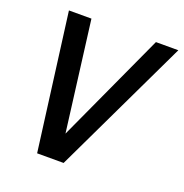

<svg xmlns="http://www.w3.org/2000/svg" viewBox="-126 -813 886 926"><g transform="rotate(20 317.0 -350.0)"><path d="M163.5 0 72 -700H187.5L259.5 -136L518.5 -700H633.5L299.5 0Z"/></g></svg>

Font: Cabin Condensed SemiBold
Style: Italic
Weight: 600
Width: 3
Italic angle: -10°
Designer: Pablo Impallari
Foundry: Pablo Impallari. http://www.impallari.com Igino Marini. http://www.ikern.com
Version: Version 3.001; ttfautohint (v1.8.3)